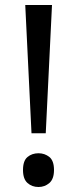

<svg xmlns="http://www.w3.org/2000/svg" viewBox="-20 -734 309 768"><path d="M163 -201H106L81 -714H188ZM72 -54Q72 -91 90 -106Q108 -121 134 -121Q159 -121 177.5 -106Q196 -91 196 -54Q196 -18 177.5 -2Q159 14 134 14Q108 14 90 -2Q72 -18 72 -54Z"/></svg>

Font: Noto Sans Glagolitic
Style: Regular
Weight: 400
Designer: Monotype Design Team
Foundry: Monotype Imaging Inc.
Version: Version 2.004; ttfautohint (v1.8.4.7-5d5b)